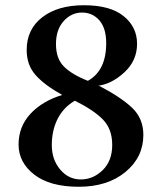

<svg xmlns="http://www.w3.org/2000/svg" viewBox="-20 -703 620 734"><path d="M218 -340Q151 -377 116.5 -415.5Q82 -454 82 -512Q82 -591 141.5 -637Q201 -683 301 -683Q401 -683 452.5 -641.5Q504 -600 504 -535.5Q504 -471 455 -426Q406 -381 353 -375H359Q443 -331 485.5 -290.5Q528 -250 528 -187Q528 -102 459.5 -45.5Q391 11 281 11Q171 11 111 -35.5Q51 -82 51 -150.5Q51 -219 96.5 -268Q142 -317 218 -340ZM266 -318Q222 -292 200 -248Q178 -204 178 -148.5Q178 -93 210 -55Q242 -17 289 -17Q336 -17 372.5 -52.5Q409 -88 409 -149Q409 -210 373 -246.5Q337 -283 266 -318ZM316 -394Q386 -433 386 -538Q386 -595 360 -625Q334 -655 293.5 -655Q253 -655 223.5 -622.5Q194 -590 194 -534.5Q194 -479 224.5 -448.5Q255 -418 316 -394Z"/></svg>

Font: Rufina
Style: Bold
Weight: 700
Designer: Martin Sommaruga
Foundry: Martin Sommaruga
Version: Version 1.001